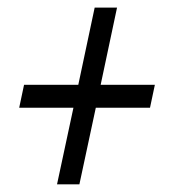

<svg xmlns="http://www.w3.org/2000/svg" viewBox="-20 -605 456 503"><path d="M243.7 -382.8H385.7L373 -322.8H231L188 -122.1H129.4L172.4 -322.8H30.3L43 -382.8H185.1L228 -585H286.6Z"/></svg>

Font: Open Sans Hebrew Condensed
Style: Italic
Weight: 400
Width: 3
Italic angle: -12°
Foundry: Ascender Corporation, Yanek Iontef
Version: Version 2.001;PS 002.001;hotconv 1.0.70;makeotf.lib2.5.58329